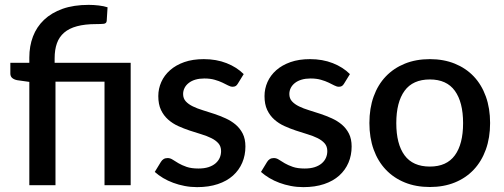

<svg xmlns="http://www.w3.org/2000/svg" viewBox="-20 -761 2072 789"><path d="M100.5 0V-424.5L50.5 -431.5Q38 -434 30.2 -440.5Q22.5 -447 22.5 -459V-503H100.5V-524.5Q100.5 -571.5 115.5 -611Q130.5 -650.5 161 -679.5Q191.5 -708.5 237.2 -724.8Q283 -741 344.5 -741Q364.5 -741 385.8 -738.5Q407 -736 422 -731L418.5 -675Q417.5 -664.5 406 -663.2Q394.5 -662 375.5 -662Q329 -662 296.5 -653.2Q264 -644.5 243.5 -626.8Q223 -609 213.8 -582.8Q204.5 -556.5 204.5 -521.5V-503H517V0H409.5V-425.5H208V0Z M957.5 -417.5Q953.5 -410.5 948.5 -407.5Q943.5 -404.5 936 -404.5Q927.5 -404.5 917.5 -409.8Q907.5 -415 894 -421.5Q880.5 -428 862.2 -433.2Q844 -438.5 819.5 -438.5Q799.5 -438.5 783.2 -433.8Q767 -429 755.8 -420.2Q744.5 -411.5 738.5 -399.8Q732.5 -388 732.5 -374.5Q732.5 -356.5 743.5 -344.5Q754.5 -332.5 772.5 -323.8Q790.5 -315 813.5 -308Q836.5 -301 860.5 -293Q884.5 -285 907.5 -274.5Q930.5 -264 948.5 -248.8Q966.5 -233.5 977.5 -211.8Q988.5 -190 988.5 -159Q988.5 -123 975.5 -92.5Q962.5 -62 937.5 -39.5Q912.5 -17 875.2 -4.5Q838 8 790 8Q763.5 8 738.8 3.2Q714 -1.5 691.8 -9.8Q669.5 -18 650.2 -29.5Q631 -41 616 -54.5L641 -95.5Q645.5 -103 652.2 -107.2Q659 -111.5 669 -111.5Q679.5 -111.5 689.8 -104.8Q700 -98 713.8 -90Q727.5 -82 747 -75.2Q766.5 -68.5 795.5 -68.5Q819.5 -68.5 837 -74.2Q854.5 -80 866 -90Q877.5 -100 883 -112.8Q888.5 -125.5 888.5 -140Q888.5 -159.5 877.5 -172Q866.5 -184.5 848.2 -193.5Q830 -202.5 806.8 -209.5Q783.5 -216.5 759.5 -224.5Q735.5 -232.5 712.2 -243Q689 -253.5 670.8 -269.8Q652.5 -286 641.5 -309.2Q630.5 -332.5 630.5 -366Q630.5 -396.5 642.8 -424Q655 -451.5 678.8 -472.5Q702.5 -493.5 737.2 -505.8Q772 -518 817.5 -518Q869 -518 911 -501.5Q953 -485 981.5 -456.5Z M1394 -417.5Q1390 -410.5 1385 -407.5Q1380 -404.5 1372.5 -404.5Q1364 -404.5 1354 -409.8Q1344 -415 1330.5 -421.5Q1317 -428 1298.8 -433.2Q1280.5 -438.5 1256 -438.5Q1236 -438.5 1219.8 -433.8Q1203.5 -429 1192.2 -420.2Q1181 -411.5 1175 -399.8Q1169 -388 1169 -374.5Q1169 -356.5 1180 -344.5Q1191 -332.5 1209 -323.8Q1227 -315 1250 -308Q1273 -301 1297 -293Q1321 -285 1344 -274.5Q1367 -264 1385 -248.8Q1403 -233.5 1414 -211.8Q1425 -190 1425 -159Q1425 -123 1412 -92.5Q1399 -62 1374 -39.5Q1349 -17 1311.8 -4.5Q1274.5 8 1226.5 8Q1200 8 1175.2 3.2Q1150.5 -1.5 1128.2 -9.8Q1106 -18 1086.8 -29.5Q1067.5 -41 1052.5 -54.5L1077.5 -95.5Q1082 -103 1088.8 -107.2Q1095.5 -111.5 1105.5 -111.5Q1116 -111.5 1126.2 -104.8Q1136.5 -98 1150.2 -90Q1164 -82 1183.5 -75.2Q1203 -68.5 1232 -68.5Q1256 -68.5 1273.5 -74.2Q1291 -80 1302.5 -90Q1314 -100 1319.5 -112.8Q1325 -125.5 1325 -140Q1325 -159.5 1314 -172Q1303 -184.5 1284.8 -193.5Q1266.5 -202.5 1243.2 -209.5Q1220 -216.5 1196 -224.5Q1172 -232.5 1148.8 -243Q1125.5 -253.5 1107.2 -269.8Q1089 -286 1078 -309.2Q1067 -332.5 1067 -366Q1067 -396.5 1079.2 -424Q1091.5 -451.5 1115.2 -472.5Q1139 -493.5 1173.8 -505.8Q1208.5 -518 1254 -518Q1305.5 -518 1347.5 -501.5Q1389.5 -485 1418 -456.5Z M1746.5 -518Q1803 -518 1848.8 -499.5Q1894.5 -481 1926.8 -447Q1959 -413 1976.5 -364.5Q1994 -316 1994 -255.5Q1994 -195 1976.5 -146.5Q1959 -98 1926.8 -63.8Q1894.5 -29.5 1848.8 -11Q1803 7.5 1746.5 7.5Q1689.5 7.5 1643.8 -11Q1598 -29.5 1565.5 -63.8Q1533 -98 1515.5 -146.5Q1498 -195 1498 -255.5Q1498 -316 1515.5 -364.5Q1533 -413 1565.5 -447Q1598 -481 1643.8 -499.5Q1689.5 -518 1746.5 -518ZM1746.5 -76.5Q1815.5 -76.5 1849.2 -122.8Q1883 -169 1883 -255Q1883 -341 1849.2 -387.8Q1815.5 -434.5 1746.5 -434.5Q1676.5 -434.5 1642.5 -387.8Q1608.5 -341 1608.5 -255Q1608.5 -169 1642.5 -122.8Q1676.5 -76.5 1746.5 -76.5Z"/></svg>

Font: Lato 2
Style: Regular
Weight: 600
Designer: Lukasz Dziedzic with Adam Twardoch and Botio Nikoltchev
Foundry: tyPoland Lukasz Dziedzic
Version: Version 2.015; 2015-08-06; http://www.latofonts.com/